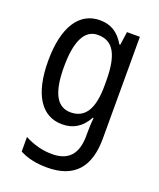

<svg xmlns="http://www.w3.org/2000/svg" viewBox="-145 -636 798 965"><g transform="rotate(20 254.0 -153.5)"><path d="M222 -547C112 -547 46 -448 46 -266C46 -87 110 10 220 10C280 10 323 -17 355 -74H359C356 -48 355 -15 355 5V22C355 123 309 168 224 168C173 168 124 155 77 130V208C119 230 166 240 224 240C372 240 438 157 438 7V-537H369L359 -466H354C322 -522 279 -547 222 -547ZM237 -474C319 -474 355 -412 355 -269V-245C355 -121 317 -61 240 -61C167 -61 131 -126 131 -265C131 -401 166 -474 237 -474Z"/></g></svg>

Font: Noto Sans Khmer UI Condensed
Style: Regular
Weight: 400
Width: 3
Designer: Danh Hong and the Monotype Design Team
Foundry: Monotype Imaging Inc.
Version: Version 2.002